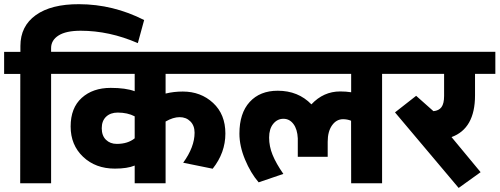

<svg xmlns="http://www.w3.org/2000/svg" viewBox="-34 -880 2399 922"><path d="M-14.2 -524.9V-630.9H64V-659.2Q64 -754.4 137.9 -807.4Q211.9 -860.4 345.7 -859.9Q509.8 -859.4 658.2 -783.7L627.9 -672.9Q491.2 -732.4 353.5 -732.4Q283.2 -732.4 247.3 -709.7Q211.4 -687 211.4 -648.9V-631.3H315.4V-525.4H211.4V0H63L63.5 -524.9Z M761.2 0H612.8V-85Q577.6 -70.3 517.6 -70.3Q424.8 -70.3 365 -127Q305.2 -183.6 305.2 -272.7Q305.2 -361.8 358.4 -409.9Q411.6 -458 497.6 -458Q569.8 -458 612.8 -441.9V-525.4H286.1V-631.3H1099.6V-525.4H761.2V-430.7Q800.3 -440.4 843.8 -440.4Q930.2 -440.4 989.3 -385.7Q1048.3 -331.1 1048.3 -238.8Q1048.3 -146.5 987.3 -69.8L845.7 -98.6Q900.4 -174.3 900.4 -242.7Q900.4 -276.9 880.1 -297.1Q859.9 -317.4 828.6 -317.4Q797.4 -317.4 761.2 -296.4ZM526.9 -189Q579.6 -189 612.8 -215.8V-321.3Q578.6 -339.4 531.2 -339.4Q496.6 -339.4 475.6 -319.6Q454.6 -299.8 454.6 -264.2Q454.6 -228.5 474.9 -208.7Q495.1 -189 526.9 -189Z M1613.3 -307.6Q1581.5 -307.6 1560.5 -278.1Q1539.6 -248.5 1539.6 -199.2V-127H1396V-215.8Q1394 -259.3 1375.2 -284.4Q1356.4 -309.6 1327.1 -309.6Q1297.9 -309.6 1278.1 -285.4Q1258.3 -261.2 1258.3 -219.2Q1258.3 -177.2 1275.1 -136Q1292 -94.7 1326.7 -44.9L1208 -4.4Q1169.4 -49.3 1142.6 -114Q1115.7 -178.7 1115.7 -238.3Q1115.7 -336.4 1165 -390.4Q1214.4 -444.3 1299.8 -444.3Q1397.9 -444.3 1461.4 -378.9Q1519.5 -440.9 1599.6 -440.9Q1627.9 -440.9 1652.3 -437V-525.4H1080.1V-631.3H1904.8V-525.4H1800.8V0H1652.3L1651.9 -300.3Q1633.3 -307.6 1613.3 -307.6Z M2098.6 -419.4V-525.4H1875.5V-631.3H2344.7V-525.4H2247.1V-421.9Q2247.1 -262.7 2134.3 -221.7L2273.9 -53.2L2168.5 22.5L1862.8 -340.3L1964.4 -419.9L2047.4 -346.2Q2073.7 -348.6 2086.2 -365.7Q2098.6 -382.8 2098.6 -419.4Z"/></svg>

Font: Yantramanav Black
Style: Regular
Weight: 900
Version: Version 1.001;PS 1.0;hotconv 1.0.72;makeotf.lib2.5.5900; ttf